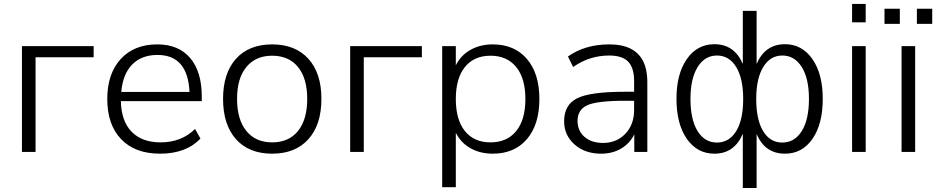

<svg xmlns="http://www.w3.org/2000/svg" viewBox="-20 -774 4772 978"><path d="M91.8 0V-539.1H457V-482.4H161.1V0Z M794.9 8.8Q668 8.8 597.2 -64.9Q526.4 -138.7 526.4 -269.5Q526.4 -398.4 594.7 -473.1Q663.1 -547.9 781.2 -547.9Q889.6 -547.9 948.7 -478.5Q1007.8 -409.2 1007.8 -281.2V-258.8H595.7Q597.7 -157.2 650.4 -103Q703.1 -48.8 797.9 -48.8Q904.3 -48.8 973.6 -117.2L1001 -68.4Q928.7 8.8 794.9 8.8ZM597.7 -305.7H945.3Q936.5 -494.1 782.2 -494.1Q701.2 -494.1 653.3 -445.3Q605.5 -396.5 597.7 -305.7Z M1116.2 -270.5Q1116.2 -401.4 1182.1 -474.6Q1248 -547.9 1366.2 -547.9Q1484.4 -547.9 1550.8 -474.6Q1617.2 -401.4 1617.2 -270.5Q1617.2 -138.7 1550.8 -64.9Q1484.4 8.8 1366.2 8.8Q1248 8.8 1182.1 -64.9Q1116.2 -138.7 1116.2 -270.5ZM1187.5 -270.5Q1187.5 -165 1234.9 -106.9Q1282.2 -48.8 1366.2 -48.8Q1451.2 -48.8 1498 -106.9Q1544.9 -165 1544.9 -270.5Q1544.9 -375 1498 -432.6Q1451.2 -490.2 1366.2 -490.2Q1282.2 -490.2 1234.9 -432.6Q1187.5 -375 1187.5 -270.5Z M1763.7 0V-539.1H2128.9V-482.4H1833V0Z M2490.2 -547.9Q2600.6 -547.9 2664.1 -473.6Q2727.5 -399.4 2727.5 -269.5Q2727.5 -139.6 2664.1 -65.4Q2600.6 8.8 2490.2 8.8Q2425.8 8.8 2376.5 -19Q2327.1 -46.9 2301.8 -97.7V179.7H2232.4V-539.1H2301.8V-441.4Q2327.1 -492.2 2376.5 -520Q2425.8 -547.9 2490.2 -547.9ZM2348.1 -432.6Q2301.8 -375 2301.8 -269.5Q2301.8 -164.1 2348.1 -106.4Q2394.5 -48.8 2478.5 -48.8Q2562.5 -48.8 2609.4 -106.4Q2656.2 -164.1 2656.2 -269.5Q2656.2 -375 2609.4 -432.6Q2562.5 -490.2 2478.5 -490.2Q2394.5 -490.2 2348.1 -432.6Z M3041 8.8Q2960 8.8 2906.7 -38.1Q2853.5 -85 2853.5 -156.2Q2853.5 -240.2 2919.9 -273.4Q2986.3 -306.6 3163.1 -306.6H3210V-360.4Q3210 -428.7 3179.7 -460Q3149.4 -491.2 3083 -491.2Q2982.4 -491.2 2899.4 -432.6L2873 -486.3Q2960 -547.9 3084 -547.9Q3277.3 -547.9 3277.3 -356.4V0H3210.9V-89.8Q3188.5 -43.9 3144.5 -17.6Q3100.6 8.8 3041 8.8ZM2921.9 -158.2Q2921.9 -107.4 2957.5 -76.7Q2993.2 -45.9 3051.8 -45.9Q3121.1 -45.9 3165.5 -92.8Q3210 -139.6 3210 -213.9V-260.7H3164.1Q3022.5 -260.7 2972.2 -238.3Q2921.9 -215.8 2921.9 -158.2Z M3763.7 183.6V-92.8Q3720.7 8.8 3619.1 8.8Q3531.2 8.8 3478.5 -66.9Q3425.8 -142.6 3425.8 -270.5Q3425.8 -397.5 3478.5 -473.1Q3531.2 -548.8 3619.1 -548.8Q3720.7 -548.8 3763.7 -448.2V-718.8H3834V-448.2Q3877 -548.8 3978.5 -548.8Q4065.4 -548.8 4118.2 -473.1Q4170.9 -397.5 4170.9 -270.5Q4170.9 -142.6 4118.7 -66.9Q4066.4 8.8 3978.5 8.8Q3876 8.8 3834 -91.8V183.6ZM3497.1 -270.5Q3497.1 -165 3533.2 -106.4Q3569.3 -47.9 3631.8 -47.9Q3694.3 -47.9 3730 -106Q3765.6 -164.1 3765.6 -270.5Q3765.6 -374 3730 -432.6Q3694.3 -491.2 3631.8 -491.2Q3570.3 -491.2 3533.7 -432.6Q3497.1 -374 3497.1 -270.5ZM3832 -270.5Q3832 -164.1 3867.2 -106Q3902.3 -47.9 3964.8 -47.9Q4027.3 -47.9 4064 -106.4Q4100.6 -165 4100.6 -270.5Q4100.6 -374 4064 -432.6Q4027.3 -491.2 3964.8 -491.2Q3903.3 -491.2 3867.7 -432.6Q3832 -374 3832 -270.5Z M4320.3 -660.2V-753.9H4389.6V-660.2ZM4320.3 0V-539.1H4389.6V0Z M4572.3 0V-539.1H4641.6V0ZM4485.4 -652.3V-729.5H4563.5V-652.3ZM4650.4 -652.3V-729.5H4728.5V-652.3Z"/></svg>

Font: Min Sans Light
Style: Regular
Weight: 300
Designer: Jinseong-Kim, NotoSansCJK, Nunito
Foundry: Jinseong-Kim
Version: Version 1.400;Glyphs 3.1.2 (3151)